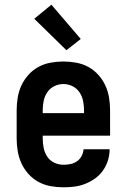

<svg xmlns="http://www.w3.org/2000/svg" viewBox="-20 -790 540 818"><path d="M250 8Q222 8 195 3Q168 -2 144 -15Q120 -28 101.5 -48.5Q83 -69 71.5 -94Q60 -119 55.5 -146Q51 -173 51 -200V-320Q51 -347 55.5 -374.5Q60 -402 71.5 -426.5Q83 -451 101.5 -471.5Q120 -492 144 -505Q168 -518 195.5 -523Q223 -528 250 -528Q277 -528 304.5 -523Q332 -518 356 -505Q380 -492 398.5 -471.5Q417 -451 428.5 -426.5Q440 -402 444.5 -374.5Q449 -347 449 -320V-212H162V-200Q162 -180 166 -160Q170 -140 181 -123Q192 -106 211 -97Q230 -88 250 -88Q265 -88 280 -91Q295 -94 307.5 -102.5Q320 -111 327.5 -125Q335 -139 336 -154H447Q447 -130 440 -107Q433 -84 419 -64Q405 -44 385.5 -30Q366 -16 343.5 -7Q321 2 297.5 5Q274 8 250 8ZM162 -308H338V-320Q338 -340 334 -360Q330 -380 318.5 -397Q307 -414 288.5 -423Q270 -432 250 -432Q230 -432 211.5 -423Q193 -414 181.5 -397Q170 -380 166 -360Q162 -340 162 -320ZM263 -576 126 -710 199 -770 324 -624Z"/></svg>

Font: Iosevka
Style: Bold
Weight: 700
Monospace: yes
Designer: Belleve Invis
Foundry: Belleve Invis
Version: Version 32.5.0; ttfautohint (v1.8.4)